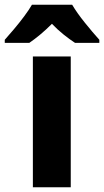

<svg xmlns="http://www.w3.org/2000/svg" viewBox="-71 -786 437 806"><path d="M226 0H67V-549H226ZM232 -766Q252 -732 285 -691Q318 -650 346 -619V-606H244Q221 -621 196 -641Q171 -661 147 -686Q122 -661 98 -641Q74 -621 52 -606H-51V-619Q-34 -638 -12 -664Q10 -690 30.5 -717.5Q51 -745 63 -766Z"/></svg>

Font: Noto Sans Telugu SemiCondensed ExtraBold
Style: Regular
Weight: 800
Width: 4
Designer: Jelle Bosma - Monotype Design Team
Foundry: Monotype Imaging Inc.
Version: Version 2.005; ttfautohint (v1.8.4.7-5d5b)